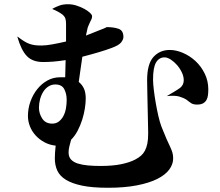

<svg xmlns="http://www.w3.org/2000/svg" viewBox="-20 -830 1040 907"><path d="M398 -709Q394 -702 391 -685L386 -662Q412 -672 429 -679Q446 -686 459 -691Q471 -695 478 -699Q480 -699 482 -701Q483 -702 484 -702Q517 -702 540 -694Q563 -686 563 -655Q563 -644 552.5 -630Q542 -616 506 -603Q482 -594 447 -583.5Q412 -573 369 -562Q364 -532 360.5 -503Q357 -474 352 -443Q369 -429 377 -410.5Q385 -392 385 -365Q385 -344 381 -318Q377 -292 368.5 -265Q360 -238 347 -213Q334 -188 316 -170Q311 -153 307.5 -138Q304 -123 304 -110Q304 -89 315.5 -76.5Q327 -64 347.5 -57.5Q368 -51 395.5 -48.5Q423 -46 455 -46Q513 -46 553.5 -54.5Q594 -63 620 -77Q635 -85 646 -94.5Q657 -104 664.5 -118Q672 -132 676 -151.5Q680 -171 680 -200Q680 -221 679 -253Q678 -285 677.5 -320.5Q677 -356 676 -390.5Q675 -425 675 -451Q675 -528 705 -561Q735 -594 782 -594Q812 -594 844.5 -580Q877 -566 903.5 -541.5Q930 -517 947 -482.5Q964 -448 964 -408Q964 -394 962.5 -381Q961 -368 955.5 -358Q950 -348 939.5 -342Q929 -336 911 -336Q894 -336 884 -342Q878 -346 872.5 -350Q867 -354 861 -359Q847 -368 826.5 -374Q806 -380 768 -376Q785 -386 802.5 -396.5Q820 -407 831 -415Q848 -429 848 -451Q848 -469 839 -488Q830 -507 816.5 -522.5Q803 -538 787 -548.5Q771 -559 757 -559Q732 -559 717.5 -535.5Q703 -512 703 -454Q703 -436 706.5 -406.5Q710 -377 715.5 -345Q721 -313 728 -282.5Q735 -252 743 -231Q757 -196 766.5 -174Q776 -152 784 -136Q791 -121 794.5 -109Q798 -97 798 -82Q798 -54 779.5 -29Q761 -4 723.5 15Q686 34 627.5 45.5Q569 57 490 57Q416 57 368 47Q320 37 291 19Q262 1 250.5 -24.5Q239 -50 239 -82Q239 -96 240 -109.5Q241 -123 243 -142Q214 -145 190 -158Q166 -171 148.5 -190Q131 -209 121.5 -233Q112 -257 112 -282Q112 -318 124 -351Q136 -384 156.5 -409.5Q177 -435 204.5 -450Q232 -465 264 -465H288L290 -546Q258 -541 232.5 -539Q207 -537 184 -537Q134 -537 107 -565Q80 -593 62 -656L63 -657Q80 -644 93.5 -635.5Q107 -627 120 -622.5Q133 -618 146 -616.5Q159 -615 176 -615Q197 -615 227.5 -620.5Q258 -626 292 -634V-717Q292 -734 288.5 -743.5Q285 -753 274 -762Q257 -775 228 -787V-789Q245 -798 261.5 -804Q278 -810 301 -810Q322 -810 342 -803.5Q362 -797 378.5 -788Q395 -779 405 -769.5Q415 -760 415 -754Q415 -746 412.5 -740Q410 -734 406 -727Q404 -722 402 -718Q400 -714 398 -709ZM241 -431Q224 -431 209.5 -422Q195 -413 185 -397.5Q175 -382 169.5 -362Q164 -342 164 -321Q164 -294 179.5 -270Q195 -246 227 -246Q245 -246 258 -256Q271 -266 279.5 -282Q288 -298 291.5 -318Q295 -338 295 -358Q295 -387 283.5 -409Q272 -431 241 -431Z"/></svg>

Font: XinYuGongZhangJiaSongA
Style: Regular
Weight: 900
Designer: XinYuGong
Foundry: Adobe Systems Incorporated
Version: Version 1.00